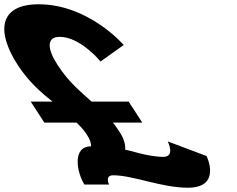

<svg xmlns="http://www.w3.org/2000/svg" viewBox="-339 -861 1108 896"><path d="M-195.7 -387 -132.2 -289H17.8C35.8 -272 51.8 -255 64.1 -236C79 -213 86.4 -197 85.7 -178C-4.3 -178 20 -54 55 0H170C170 0 148.2 -43 189.2 -43C283.2 -43 413.7 15 537.7 15C697.7 15 624.9 -133 624.9 -133L443.8 -201C443.8 -201 480.4 -129 423.4 -129C349.4 -129 261.1 -162 245.1 -162C245.1 -162 251 -196 220.6 -243C209.6 -260 198.9 -275 187.8 -289H324.8L261.3 -387H88.3C34.6 -436 -17.3 -476 -70.4 -558C-119.7 -634 -122.3 -689 -60.3 -689C36.7 -689 130.2 -574 130.2 -574L238.3 -651C238.3 -651 75.3 -841 -158.7 -841C-343.7 -841 -357.5 -714 -256.4 -558C-207.8 -483 -150.2 -431 -93.7 -387Z"/></svg>

Font: Hussar
Style: BdOpOblSeven
Weight: 700
Foundry: Cannot Into Space Fonts
Version: Version 2.00